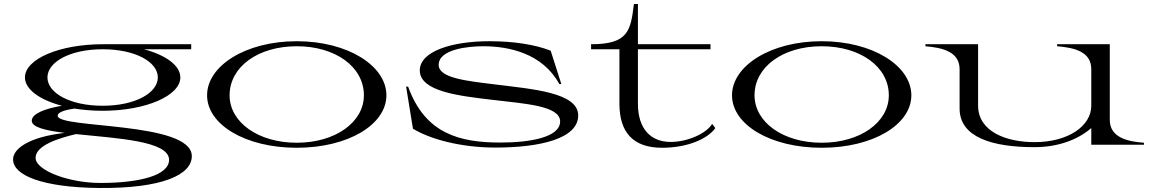

<svg xmlns="http://www.w3.org/2000/svg" viewBox="-20 -720 5732 955"><path d="M491 -169C705 -169 877 -244 877 -335C877 -394 805 -446 696 -475H931V-500H493H491C275 -500 104 -426 104 -335C104 -276 177 -223 288 -194C200 -179 140 -154 138 -121C136 -87 206 -71 302 -59C120 -38 45 21 45 73C45 152 190 212 471 215C788 218 936 149 934 55C930 -117 267 -79 267 -144C267 -164 310 -174 350 -180C393 -173 441 -169 491 -169ZM491 -194C327 -194 216 -258 216 -335C216 -411 327 -475 491 -475C653 -475 765 -412 765 -335C765 -258 653 -194 491 -194ZM157 65C157 3 273 -33 358 -53C557 -32 821 -20 821 75C821 151 679 190 479 190C323 190 157 128 157 65Z M1456 15C1711 15 1902 -100 1902 -246C1902 -392 1711 -515 1456 -515C1201 -515 1010 -392 1010 -246C1010 -100 1201 15 1456 15ZM1456 -10C1264 -10 1122 -112 1122 -246C1122 -388 1264 -490 1456 -490C1648 -490 1790 -388 1790 -246C1790 -112 1648 -10 1456 -10Z M2444 14C2660 14 2856 -28 2856 -146C2856 -260 2627 -277 2443 -300C2305 -317 2162 -331 2162 -397C2162 -476 2311 -490 2384 -490C2509 -490 2678 -456 2762 -302H2772L2719 -468C2645 -497 2540 -515 2414 -515C2229 -515 2067 -465 2068 -369C2069 -265 2262 -243 2433 -223C2592 -204 2766 -194 2766 -116C2766 -37 2617 -11 2469 -11C2269 -11 2095 -53 2010 -289H2000L2034 -80C2118 -28 2272 14 2444 14Z M2920 -475H3061V-204C3061 -64 3127 15 3273 15C3399 15 3500 -29 3538 -83L3522 -104C3496 -58 3402 -14 3316 -14C3216 -14 3153 -80 3153 -204V-475H3514V-500H3153V-700H3133C3117 -567 3105 -500 2920 -500Z M4067 15C4322 15 4513 -100 4513 -246C4513 -392 4322 -515 4067 -515C3812 -515 3621 -392 3621 -246C3621 -100 3812 15 4067 15ZM4067 -10C3875 -10 3733 -112 3733 -246C3733 -388 3875 -490 4067 -490C4259 -490 4401 -388 4401 -246C4401 -112 4259 -10 4067 -10Z M5125 12C5241 12 5340 -24 5408 -83V0H5670V-10C5586 -16 5500 -37 5500 -124V-500H5238V-490C5322 -483 5408 -464 5408 -376V-194C5408 -94 5294 -13 5126 -13C4984 -13 4845 -66 4845 -195V-500H4583V-490C4667 -483 4753 -463 4753 -376V-180C4753 -37 4916 12 5125 12Z"/></svg>

Font: Sprat Extended
Style: Regular
Weight: 400
Width: 9
Designer: Ethan Nakache
Foundry: Collletttivo
Version: Version 2.000;Glyphs 3.2 (3217)